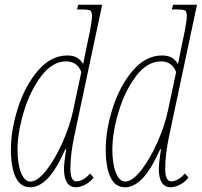

<svg xmlns="http://www.w3.org/2000/svg" viewBox="-20 -780 851 810"><path d="M26 -149Q26 -232 56 -325.5Q86 -419 140.5 -482.5Q195 -546 264 -546Q288 -546 303.5 -537.5Q319 -529 331 -510L344 -575L360 -652Q368 -694 368 -712Q368 -731 361 -735.5Q354 -740 325 -740H305L310 -760H411L293 -204Q277 -128 277 -69Q277 -15 302 -15Q331 -15 360 -48L375 -31Q360 -11 338.5 -0.5Q317 10 301 10Q250 10 250 -68Q250 -90 259 -151H256Q217 -64 181 -27Q145 10 108 10Q66 10 46 -32.5Q26 -75 26 -149ZM288 -311 323 -476Q306 -521 259 -521Q201 -521 154 -459Q107 -397 80.5 -309Q54 -221 54 -149Q54 -88 69 -51Q84 -14 108 -14Q138 -14 175 -61Q212 -108 243 -177.5Q274 -247 288 -311Z M426 -149Q426 -232 456 -325.5Q486 -419 540.5 -482.5Q595 -546 664 -546Q688 -546 703.5 -537.5Q719 -529 731 -510L744 -575L760 -652Q768 -694 768 -712Q768 -731 761 -735.5Q754 -740 725 -740H705L710 -760H811L693 -204Q677 -128 677 -69Q677 -15 702 -15Q731 -15 760 -48L775 -31Q760 -11 738.5 -0.5Q717 10 701 10Q650 10 650 -68Q650 -90 659 -151H656Q617 -64 581 -27Q545 10 508 10Q466 10 446 -32.5Q426 -75 426 -149ZM688 -311 723 -476Q706 -521 659 -521Q601 -521 554 -459Q507 -397 480.5 -309Q454 -221 454 -149Q454 -88 469 -51Q484 -14 508 -14Q538 -14 575 -61Q612 -108 643 -177.5Q674 -247 688 -311Z"/></svg>

Font: Noto Serif CondThin
Style: Italic
Weight: 250
Width: 3
Italic angle: -12°
Designer: Monotype Design Team
Foundry: Monotype Imaging Inc.
Version: Version 1.001